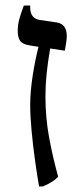

<svg xmlns="http://www.w3.org/2000/svg" viewBox="-20 -667 296 693"><path d="M121 6Q114 -34 106.5 -87.5Q99 -141 94 -194.5Q89 -248 89 -288Q89 -336 98 -394Q107 -452 119 -498L88 -503Q62 -507 53 -519Q44 -531 44 -556Q44 -576 49 -595.5Q54 -615 66 -647H89V-640Q89 -601 123 -595L185 -586Q221 -580 221 -537Q221 -520 214 -484L161 -492Q152 -439 148 -398Q144 -357 144 -319Q144 -242 157.5 -169.5Q171 -97 190 -29Q170 -8 134 6Z"/></svg>

Font: Noto Serif Hebrew SemiCondensed
Style: Regular
Weight: 400
Width: 4
Designer: Monotype Design Team
Foundry: Monotype Imaging Inc.
Version: Version 2.004; ttfautohint (v1.8.4.7-5d5b)